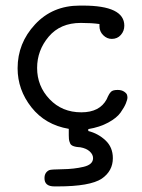

<svg xmlns="http://www.w3.org/2000/svg" viewBox="-20 -459 507 687"><path d="M43 -214.8Q43 -304.7 105.5 -371.8Q168 -439 265.1 -439H276.9Q424.8 -439 424.8 -367.2Q424.8 -348.1 412.4 -334Q399.9 -319.8 379.9 -319.8Q362.8 -319.8 349.4 -333Q335.9 -346.2 335.9 -365.2V-373Q308.1 -377 269 -377Q195.8 -377 154.3 -327.9Q112.8 -278.8 112.8 -215.8Q112.8 -150.9 157.5 -104Q202.1 -57.1 271 -57.1Q336.9 -57.1 361.8 -104Q362.8 -106.9 366 -113.5Q369.1 -120.1 371.1 -123Q373 -126 376.5 -129.9Q379.9 -133.8 386 -135.5Q392.1 -137.2 400.9 -137.2Q415 -137.2 424.1 -131.1Q433.1 -125 434.6 -119.4Q436 -113.8 436 -109.9Q436 -103 430.4 -89.1Q424.8 -75.2 411.4 -56.2Q397.9 -37.1 367.4 -20.5Q336.9 -3.9 295.9 2.9V9.8Q331.1 18.6 357.4 43.2Q383.8 67.9 383.8 106.9Q383.8 152.8 344.2 180.2Q302.2 208 186 208H174.8Q138.7 208 139.2 178.2Q139.2 158.2 155.8 149.9Q161.6 147 203.4 146.5Q245.1 146 279.1 137.9Q313 129.9 313 106.9Q313 93.8 301 82.8Q289.1 71.8 267.1 67.9Q265.1 67.9 260 67.4Q254.9 66.9 252.4 66.4Q250 65.9 246.1 64.9Q242.2 64 240.5 63Q238.8 62 235.8 60.1Q232.9 58.1 231.4 54.9Q230 51.8 228.5 47.4Q227.1 43 226.6 37.6Q226.1 32.2 226.1 24.9V2Q142.1 -12.2 92.5 -75Q43 -137.7 43 -214.8Z"/></svg>

Font: CMU Typewriter Text Variable Width
Style: Medium
Weight: 500
Version: Version 0.7.0